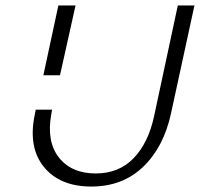

<svg xmlns="http://www.w3.org/2000/svg" viewBox="-20 -678 733 704"><path d="M171 -276 168 -259Q150 -159 196 -100.5Q242 -42 331 -42Q416 -42 470 -98Q524 -154 545 -252L632 -658H693L607 -262Q580 -138 504.5 -66Q429 6 315 6Q199 6 140.5 -66.5Q82 -139 108 -260L111 -276ZM139 -402 194 -658H257L200 -402Z"/></svg>

Font: EauTest Semilight
Style: Italic
Weight: 300
Italic angle: -12°
Designer: Christian Thalmann (Catharsis Fonts)
Version: Version 0.001;PS 000.001;hotconv 1.0.88;makeotf.lib2.5.64775